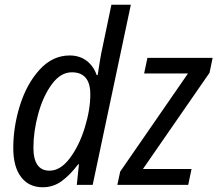

<svg xmlns="http://www.w3.org/2000/svg" viewBox="-20 -780 917 810"><path d="M36 -156Q36 -246 64.5 -336.5Q93 -427 147.5 -486.5Q202 -546 274 -546Q316 -546 345.5 -523.5Q375 -501 388 -463H392Q404 -544 412 -578L450 -760H532L371 0H304L313 -87H310Q274 -40 239 -15Q204 10 160 10Q102 10 69 -33Q36 -76 36 -156ZM361 -382Q361 -475 283 -475Q236 -475 199 -425Q162 -375 141.5 -300.5Q121 -226 121 -157Q121 -60 189 -60Q235 -60 274.5 -112.5Q314 -165 337.5 -241Q361 -317 361 -382ZM487 -56 773 -470H588L602 -536H877L864 -473L583 -67H788L774 0H475Z"/></svg>

Font: Noto Sans UI Narrow
Style: Italic
Weight: 400
Width: 4
Italic angle: -12°
Designer: Monotype Design Team
Foundry: Monotype Imaging Inc.
Version: Version 1.001